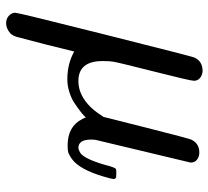

<svg xmlns="http://www.w3.org/2000/svg" viewBox="-48 -434 698 643"><g transform="rotate(90 301.5 -113.0)"><path d="M491 -431Q505 -431 515 -423.5Q525 -416 525 -402L449 -84Q448 -79 448 -68Q448 -26 476 -26Q485 -27 496 -35Q517 -55 537 -131Q543 -151 547 -152Q549 -153 557 -153H561Q570 -153 573 -152.5Q576 -152 578 -150Q580 -148 580 -144Q580 -141 577 -129Q555 -45 523 -13Q510 0 491 8Q483 10 467 10Q404 10 379 -39Q374 -49 374 -51L368 -45Q362 -39 350 -30Q338 -21 323.5 -11.5Q309 -2 288 4.5Q267 11 246 11Q194 11 153 -12L129 85Q108 167 104 180.5Q100 194 92 202Q76 216 58 216Q44 216 34 207.5Q24 199 23 186Q23 176 96.5 -116Q170 -408 173 -414Q185 -442 219 -442Q232 -441 241.5 -433.5Q251 -426 251 -413Q251 -401 220 -279Q189 -157 187 -142Q185 -131 185 -107Q185 -26 252 -26Q269 -26 287 -32Q333 -49 367 -103L372 -110L408 -253Q444 -395 448 -404Q461 -431 491 -431Z"/></g></svg>

Font: MathJax_Math
Style: Italic
Weight: 400
Version: Version 1.1